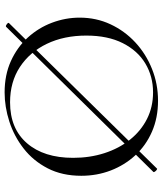

<svg xmlns="http://www.w3.org/2000/svg" viewBox="42 -718 688 811"><g transform="rotate(-90 385.5 -312.0)"><path d="M79.6 7.4Q78.6 9.4 74.3 6.6Q70 3.8 66.7 -1Q63.4 -5.8 65.4 -7.8L678.4 -629.8Q681.4 -632.6 689.5 -626.5Q697.6 -620.4 693.6 -617.2ZM366 12Q294 12 235.5 -13.5Q177 -39 135.5 -84Q94 -129 71.5 -187.5Q49 -246 49 -312Q49 -393 80.5 -454Q112 -515 164 -555.5Q216 -596 278 -616Q340 -636 401 -636Q475 -636 533.5 -609.5Q592 -583 633 -538Q674 -493 695.5 -436Q717 -379 717 -319Q717 -249 689 -189Q661 -129 612.5 -84Q564 -39 500.5 -13.5Q437 12 366 12ZM401.4 -9Q468.6 -9 523 -41.4Q577.4 -73.8 609.3 -137Q641.2 -200.2 641.2 -290.8Q641.2 -385.2 606.4 -457.6Q571.6 -530 508.4 -571.5Q445.2 -613 359.4 -613Q248.4 -613 186.6 -541.6Q124.8 -470.2 124.8 -346.6Q124.8 -276 144.6 -214.5Q164.4 -153 201.3 -106.7Q238.2 -60.4 288.9 -34.7Q339.6 -9 401.4 -9Z"/></g></svg>

Font: Cormorant Light
Style: Regular
Weight: 300
Designer: Christian Thalmann (Catharsis Fonts)
Foundry: Catharsis Fonts
Version: Version 4.000